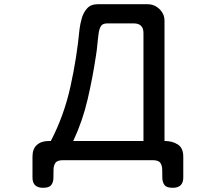

<svg xmlns="http://www.w3.org/2000/svg" viewBox="-20 -769 1040 909"><path d="M183.6 120.1Q133.8 120.1 133.8 71.3V-27.3Q133.8 -64.5 154.8 -83Q175.8 -101.6 211.9 -101.6H220.7Q283.2 -221.7 313.5 -358.9Q343.8 -496.1 356.4 -629.9Q359.4 -655.3 367.2 -682.6Q375 -710 392.6 -729.5Q410.2 -749 441.4 -749H678.7Q710.9 -749 734.9 -726.1Q758.8 -703.1 758.8 -670.9V-101.6Q795.9 -101.6 821.8 -85Q847.7 -68.4 847.7 -27.3V71.3Q847.7 120.1 797.9 120.1Q768.6 120.1 758.8 106.9Q749 93.8 748.5 74.2Q748 54.7 748 35.2Q748 15.6 739.3 2.4Q730.5 -10.7 702.1 -10.7H279.3Q251 -10.7 242.2 2.4Q233.4 15.6 233.4 35.2Q233.4 54.7 232.9 74.2Q232.4 93.8 222.7 106.9Q212.9 120.1 183.6 120.1ZM326.2 -101.6H659.2V-612.3Q659.2 -658.2 613.3 -658.2H488.3Q465.8 -658.2 458 -645.5Q450.2 -632.8 447.3 -613.3Q443.4 -585.9 440.9 -557.6Q438.5 -529.3 433.6 -501Q418.9 -402.3 395 -299.3Q371.1 -196.3 328.1 -104.5Z"/></svg>

Font: Kosugi Maru
Style: Regular
Weight: 400
Designer: MOTOYA
Version: Version 4.002